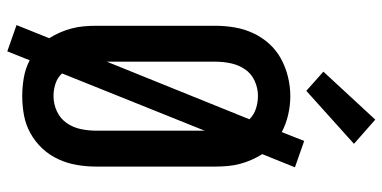

<svg xmlns="http://www.w3.org/2000/svg" viewBox="-288 -738 1075 540"><g transform="rotate(90 250.0 -467.5)"><path d="M124 50 50 24 87 -68Q78 -82 71 -98Q64 -114 59.5 -131Q55 -148 53.5 -165.5Q52 -183 52 -200V-535Q52 -562 56.5 -589Q61 -616 72.5 -641Q84 -666 102.5 -686.5Q121 -707 145 -720Q169 -733 196 -739.5Q223 -746 250 -746Q276 -746 302 -740Q328 -734 351 -722L376 -785L450 -759L413 -667Q422 -653 429 -637Q436 -621 440.5 -604Q445 -587 446.5 -569.5Q448 -552 448 -535V-200Q448 -173 443.5 -146Q439 -119 427.5 -94Q416 -69 397.5 -49Q379 -29 355 -15.5Q331 -2 304 3Q277 8 250 8Q224 8 198 3.5Q172 -1 149 -13ZM153 -230 315 -631Q302 -644 284.5 -649.5Q267 -655 249 -655Q227 -655 206.5 -645.5Q186 -636 174 -618Q162 -600 157.5 -578.5Q153 -557 153 -535ZM250 -80Q272 -80 292.5 -89.5Q313 -99 325.5 -117Q338 -135 342.5 -156.5Q347 -178 347 -200V-505L186 -104Q198 -91 215 -85.5Q232 -80 250 -80ZM235 -791 181 -839 316 -985 384 -925Z"/></g></svg>

Font: Zed Mono Semibold
Style: Regular
Weight: 600
Monospace: yes
Designer: Belleve Invis
Foundry: Belleve Invis
Version: Version 1.0.0; ttfautohint (v1.8.4)